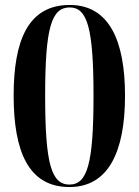

<svg xmlns="http://www.w3.org/2000/svg" viewBox="-20 -744 559 774"><path d="M260 10C417 10 484 -132 484 -358C484 -584 418 -724 261 -724C94 -724 35 -582 35 -359C35 -133 95 10 260 10ZM260 0C187 0 162 -84 162 -358C162 -631 187 -714 261 -714C332 -714 357 -631 357 -358C357 -84 332 0 260 0Z"/></svg>

Font: Noto Serif Display SemiCondensed SemiBold
Style: Regular
Weight: 600
Width: 4
Designer: Monotype Design Team
Foundry: Monotype Imaging Inc.
Version: Version 2.009